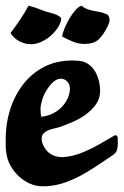

<svg xmlns="http://www.w3.org/2000/svg" viewBox="-25 -655 433 673"><path d="M229 -443Q237 -443 249 -442Q261 -441 267 -439Q282 -434 293.5 -423Q305 -412 312 -398Q319 -384 322.5 -368Q326 -352 326 -337Q326 -310 311.5 -289.5Q297 -269 275.5 -253.5Q254 -238 228.5 -227Q203 -216 182 -209Q175 -207 166 -205Q157 -203 148.5 -200Q140 -197 133 -192Q126 -187 123 -180Q121 -174 121 -169Q121 -155 129 -141Q137 -127 147 -119Q170 -102 200 -104.5Q230 -107 261.5 -119.5Q293 -132 323.5 -149.5Q354 -167 378 -181Q387 -181 387.5 -172Q388 -163 388 -154Q388 -140 385 -129.5Q382 -119 370 -111Q340 -91 311 -71.5Q282 -52 252 -36.5Q222 -21 191 -11.5Q160 -2 125 -2Q101 -2 79.5 -11.5Q58 -21 40.5 -37.5Q23 -54 11.5 -75Q0 -96 -3 -120Q-5 -132 -5 -144.5Q-5 -157 -5 -170Q-5 -222 10.5 -271Q26 -320 55.5 -358.5Q85 -397 128.5 -420Q172 -443 229 -443ZM117 -273Q117 -266 117.5 -259.5Q118 -253 119 -246Q138 -247 156.5 -255.5Q175 -264 189 -277.5Q203 -291 211.5 -308.5Q220 -326 220 -345Q220 -359 211 -369Q202 -379 188 -379Q174 -379 161 -367Q148 -355 138 -338.5Q128 -322 122.5 -304Q117 -286 117 -273ZM260 -635Q270 -627 281 -623Q292 -619 303.5 -617Q315 -615 326.5 -612.5Q338 -610 349 -605Q354 -603 356.5 -597.5Q359 -592 359 -586Q359 -580 357 -574.5Q355 -569 353 -564Q339 -535 322 -518Q305 -501 271 -501Q250 -501 230.5 -509Q211 -517 193 -527Q194 -538 201 -555Q208 -572 217.5 -588.5Q227 -605 238 -618Q249 -631 260 -635ZM75 -635Q96 -630 115.5 -622Q135 -614 156 -609Q164 -607 174.5 -602.5Q185 -598 190 -590Q188 -574 177.5 -558Q167 -542 152 -529Q137 -516 119 -508Q101 -500 85 -500Q63 -500 43.5 -510Q24 -520 12 -539Q29 -562 45 -585.5Q61 -609 75 -635Z"/></svg>

Font: Praegefest
Style: Regular
Weight: 600
Designer: Peter Wiegel nach alter Vorlage
Foundry: Peter Wiegel
Version: Version 1.000